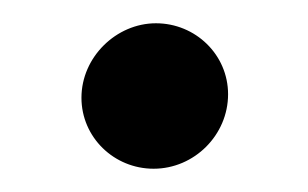

<svg xmlns="http://www.w3.org/2000/svg" viewBox="-20 -151 265 165"><path d="M176 -70C176 -35 147 -6 112 -6C78 -6 50 -33 50 -67C50 -102 80 -131 114 -131C148 -131 176 -104 176 -70Z"/></svg>

Font: Blanket
Style: Reversed
Weight: 700
Foundry: Cannot Into Space Fonts
Version: Version 0.9